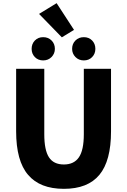

<svg xmlns="http://www.w3.org/2000/svg" viewBox="-20 -1180 803 1214"><path d="M158 -74Q82 -162 82 -350V-745H260V-331Q260 -231 289.5 -185.5Q319 -140 384 -140Q448 -140 479 -185.5Q510 -231 510 -331V-745H682V-350Q682 -163 608.5 -74.5Q535 14 384 14Q233 14 158 -74ZM180 -871Q180 -903 200.5 -924Q221 -945 253 -945Q285 -945 306 -924Q327 -903 327 -871Q327 -841 306 -819.5Q285 -798 253 -798Q221 -798 200.5 -819Q180 -840 180 -871ZM227 -1092 338 -1160 448 -991 371 -944ZM436 -871Q436 -903 457 -924Q478 -945 510 -945Q542 -945 562.5 -924Q583 -903 583 -871Q583 -840 562.5 -819Q542 -798 510 -798Q478 -798 457 -819.5Q436 -841 436 -871Z"/></svg>

Font: Merged Yaku Han JP Black
Style: Regular
Weight: 900
Designer: Ryoko NISHIZUKA 西塚涼子 (kana, bopomofo & ideographs); Paul D. Hunt (Latin, Greek & Cyrillic); Sandoll Communications 산돌커뮤니
Foundry: Adobe
Version: Version 2.004